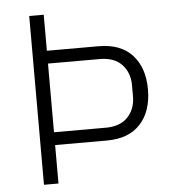

<svg xmlns="http://www.w3.org/2000/svg" viewBox="-51 -745 703 791"><g transform="rotate(-5 300.5 -349.0)"><path d="M99 0V-698H159V-549H373Q464 -549 512 -496.5Q560 -444 560 -354Q560 -264 512 -211.5Q464 -159 373 -159H159V0ZM159 -212H373Q433 -212 464.5 -245.5Q496 -279 496 -331V-377Q496 -429 464.5 -462.5Q433 -496 373 -496H159Z"/></g></svg>

Font: IBM Plex Sans Thai Light
Style: Regular
Weight: 300
Designer: Mike Abbink, Paul van der Laan, Pieter van Rosmalen, Ben Mitchell, Mark Frömberg
Foundry: Bold Monday
Version: Version 1.2